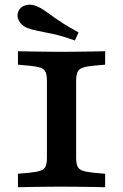

<svg xmlns="http://www.w3.org/2000/svg" viewBox="-20 -786 517 806"><path d="M229.9 -2.4Q205.7 -2.4 173.6 -2Q141.5 -1.6 109.6 -1.2Q77.7 -0.8 55.3 0V-56.5L103.7 -60.9Q135 -64.1 150.8 -69.7Q166.6 -75.3 171.8 -88.4Q177 -101.6 177 -125.8V-445.2Q177 -469.8 171.8 -482.8Q166.6 -495.7 150.8 -501.5Q135 -507.3 103.7 -510.1L55.3 -514.5V-571Q77.7 -570.2 109.6 -569.8Q141.5 -569.4 173.6 -569Q205.7 -568.5 229.9 -568.5H238.4H246.8Q271 -568.5 303.1 -569Q335.2 -569.4 367.2 -569.8Q399.3 -570.2 421.4 -571V-514.5L372.9 -510.1Q342 -507.3 326.2 -501.5Q310.4 -495.7 305 -482.8Q299.6 -469.8 299.6 -445.2V-125.8Q299.6 -101.6 305 -88.4Q310.4 -75.3 326.2 -69.7Q342 -64.1 372.9 -60.9L421.4 -56.5V0Q399.3 -0.8 367.2 -1.2Q335.2 -1.6 303.1 -2Q271 -2.4 246.8 -2.4H238.7ZM294.4 -616.1Q239.2 -635.5 202.1 -643.5Q165 -651.5 139.8 -656.2Q114.7 -660.9 94.6 -668.6Q69.9 -678.9 59.6 -698.5Q49.2 -718.1 56.4 -736.7Q64.9 -757.9 88 -764.1Q111.2 -770.2 135.8 -759.3Q151.3 -752.8 165.9 -742.5Q180.6 -732.3 199.3 -718.8Q218 -705.3 244.3 -688.2Q270.6 -671.1 309.7 -650.1Z"/></svg>

Font: Playfair 5pt SemiExpanded Light
Style: Regular
Weight: 300
Width: 6
Designer: Claus Eggers Sørensen
Foundry: Claus Eggers Sørensen
Version: Version 2.203